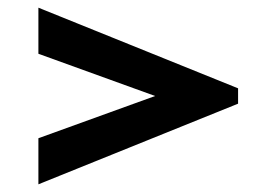

<svg xmlns="http://www.w3.org/2000/svg" viewBox="-20 -560 720 500"><path d="M80 -80V-200L384 -310L80 -420V-540L600 -330V-290Z"/></svg>

Font: Madhuban Bold
Style: Regular
Weight: 700
Designer: jaikishan Patel
Foundry: MagicType
Version: Version 1.000